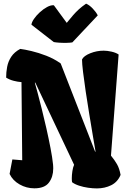

<svg xmlns="http://www.w3.org/2000/svg" viewBox="-20 -1025 709 1055"><path d="M512.2 10.3Q490.2 10.3 464.1 6.6Q438 2.9 414.3 -4.9Q390.6 -12.7 376 -23.9Q374.5 -32.2 374.5 -45.4Q374.5 -63 377.7 -84.5Q380.9 -106 387.2 -119.6L173.8 -571.3L171.4 -570.3Q175.8 -555.7 186 -517.6Q196.3 -479.5 209.2 -427.7Q222.2 -376 234.9 -319.6Q247.6 -263.2 257.6 -211.2Q267.6 -159.2 271.5 -121.1Q272 -115.7 272.2 -110.1Q272.5 -104.5 272.5 -99.1Q272.5 -53.2 248.8 -21.7Q225.1 9.8 168.9 9.8Q125.5 9.8 87.6 -11.7Q49.8 -33.2 32.7 -69.3L47.9 -148.9L102.1 -144.5L98.1 -573.7Q77.1 -575.2 54.7 -581.1Q32.2 -586.9 13.7 -598.6Q13.7 -627.9 19.3 -657.7Q24.9 -687.5 41.7 -713.1Q58.6 -738.8 91.3 -756.3Q114.7 -753.4 153.1 -744.4Q191.4 -735.4 234.4 -718.8Q277.3 -702.1 313.5 -676.3L502.9 -190.9L504.9 -192.9Q499 -227.5 489.7 -282.2Q480.5 -336.9 470.2 -399.7Q460 -462.4 450.9 -522.5Q441.9 -582.5 436.3 -629.4Q430.7 -676.3 430.7 -698.2Q439.9 -717.8 475.6 -732.2Q511.2 -746.6 549.8 -746.6Q569.3 -746.6 593 -741.2Q616.7 -735.8 631.8 -725.6L589.8 -169.9Q609.4 -146 622.8 -122.8Q636.2 -99.6 642.6 -64Q626.5 -24.9 591.1 -7.3Q555.7 10.3 512.2 10.3ZM377.4 -792Q365.7 -790 346.4 -789.6Q327.1 -789.1 307.6 -790.3Q288.1 -791.5 275.4 -793.9L152.8 -889.2Q153.8 -902.3 166.5 -920.9Q179.2 -939.5 198.5 -957.3Q217.8 -975.1 238.5 -986.3Q259.3 -997.6 275.9 -996.1L346.7 -899.4Q367.2 -924.8 382.3 -942.1Q397.5 -959.5 413.6 -974.1Q429.7 -988.8 453.1 -1004.9Q471.7 -997.1 490.2 -977.3Q508.8 -957.5 517.1 -940.4Z"/></svg>

Font: Fruktur
Style: Regular
Weight: 400
Designer: Viktoriya Grabowska, Eben Sorkin
Foundry: Viktoriya Grabowska
Version: Version 1.008; ttfautohint (v1.8.4.7-5d5b)